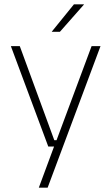

<svg xmlns="http://www.w3.org/2000/svg" viewBox="-20 -701 518 893"><path d="M260 -49 239.5 -39.5 406 -486.5H447.5L201.5 172H160.5L237 -34.5L252.5 -19.5H204.5L30.5 -486.5H72L232.5 -49ZM324 -681H370.5V-680L258.5 -553H221V-554Z"/></svg>

Font: Anek Bangla ExtraLight
Style: Regular
Weight: 250
Designer: Sulekha Rajkumar (Bangla), Yesha Goshar (Latin)
Foundry: Ek Type
Version: Version 1.003